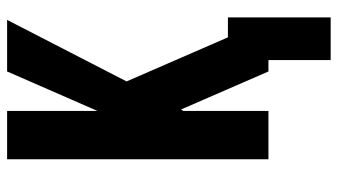

<svg xmlns="http://www.w3.org/2000/svg" viewBox="-225 -550 950 540"><g transform="rotate(-90 250.0 -280.0)"><path d="M351 175V0H319L212 -246L208 -239V0H72V-735H208V-481L319 -735H464L291 -399L415 -114H471V175Z"/></g></svg>

Font: Iosevka SS04 Heavy
Style: Regular
Weight: 900
Monospace: yes
Designer: Belleve Invis
Foundry: Belleve Invis
Version: Version 19.0.0; ttfautohint (v1.8.4)